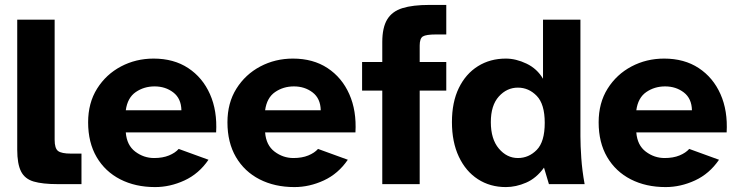

<svg xmlns="http://www.w3.org/2000/svg" viewBox="-20 -748 2994 780"><path d="M214 0Q153 0 117 -10.5Q81 -21 65.5 -51.5Q50 -82 50 -140V-668H202V-180Q202 -145 216 -134.5Q230 -124 268 -124H311V0Z M610 12Q530 12 468.5 -19.5Q407 -51 372.5 -110Q338 -169 338 -251Q338 -330 374.5 -388Q411 -446 471.5 -478Q532 -510 604 -510Q686 -510 744.5 -471.5Q803 -433 833 -365.5Q863 -298 858 -210H491Q495 -158 529.5 -132Q564 -106 606 -106Q641 -106 666.5 -116.5Q692 -127 706 -143L827 -99Q788 -42 729.5 -15Q671 12 610 12ZM491 -300H717Q716 -348 684 -372.5Q652 -397 608 -397Q565 -397 531.5 -374Q498 -351 491 -300Z M1176 12Q1096 12 1034.5 -19.5Q973 -51 938.5 -110Q904 -169 904 -251Q904 -330 940.5 -388Q977 -446 1037.5 -478Q1098 -510 1170 -510Q1252 -510 1310.5 -471.5Q1369 -433 1399 -365.5Q1429 -298 1424 -210H1057Q1061 -158 1095.5 -132Q1130 -106 1172 -106Q1207 -106 1232.5 -116.5Q1258 -127 1272 -143L1393 -99Q1354 -42 1295.5 -15Q1237 12 1176 12ZM1057 -300H1283Q1282 -348 1250 -372.5Q1218 -397 1174 -397Q1131 -397 1097.5 -374Q1064 -351 1057 -300Z M1533 0V-380H1451V-496H1533V-577Q1533 -636 1553 -669Q1573 -702 1615 -715Q1657 -728 1724 -728H1793V-608H1751Q1711 -608 1698 -600Q1685 -592 1685 -563V-496H1793V-380H1685V0Z M2035 12Q1971 12 1921.5 -20Q1872 -52 1844 -111.5Q1816 -171 1816 -252Q1816 -333 1844 -390.5Q1872 -448 1921.5 -479Q1971 -510 2035 -510Q2076 -510 2119 -489.5Q2162 -469 2186 -428V-668H2338V-194Q2338 -157 2341.5 -106Q2345 -55 2355 0H2210L2190 -67Q2159 -24 2117.5 -6Q2076 12 2035 12ZM2084 -106Q2128 -106 2160.5 -139Q2193 -172 2193 -249Q2193 -325 2160.5 -358.5Q2128 -392 2084 -392Q2039 -392 2006.5 -356Q1974 -320 1974 -252Q1974 -183 2006.5 -144.5Q2039 -106 2084 -106Z M2684 12Q2604 12 2542.5 -19.5Q2481 -51 2446.5 -110Q2412 -169 2412 -251Q2412 -330 2448.5 -388Q2485 -446 2545.5 -478Q2606 -510 2678 -510Q2760 -510 2818.5 -471.5Q2877 -433 2907 -365.5Q2937 -298 2932 -210H2565Q2569 -158 2603.5 -132Q2638 -106 2680 -106Q2715 -106 2740.5 -116.5Q2766 -127 2780 -143L2901 -99Q2862 -42 2803.5 -15Q2745 12 2684 12ZM2565 -300H2791Q2790 -348 2758 -372.5Q2726 -397 2682 -397Q2639 -397 2605.5 -374Q2572 -351 2565 -300Z"/></svg>

Font: Atkinson Hyperlegible
Style: Bold
Weight: 700
Designer: Elliott Scott, Megan Eiswerth, Linus Boman, Theodore Petrosky
Foundry: Braille Institute
Version: Version 1.006; ttfautohint (v1.8.3)